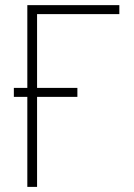

<svg xmlns="http://www.w3.org/2000/svg" viewBox="-20 -731 523 751"><path d="M446.8 -710.9V-675.8H125V0H86.9V-710.9ZM282.7 -387.2V-352.1H34.2V-387.2Z"/></svg>

Font: Roboto Condensed ExtraLight
Style: Regular
Weight: 250
Designer: Christian Robertson
Foundry: Google
Version: Version 3.008; 2023